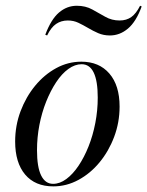

<svg xmlns="http://www.w3.org/2000/svg" viewBox="-20 -642 517 673"><path d="M166.9 11.3Q103.2 11.3 68.1 -30.2Q33.1 -71.8 33.1 -146Q33.1 -201.6 52 -252Q71 -302.4 103.2 -341.5Q135.5 -380.6 177 -403.2Q218.5 -425.8 265.3 -425.8Q327.4 -425.8 363.3 -384.3Q399.2 -342.7 399.2 -268.5Q399.2 -212.9 380.2 -162.5Q361.3 -112.1 329 -73Q296.8 -33.9 254.8 -11.3Q212.9 11.3 166.9 11.3ZM166.1 2.4Q189.5 2.4 212.5 -14.5Q235.5 -31.5 255.2 -60.9Q275 -90.3 290.3 -128.6Q305.6 -166.9 314.1 -210.9Q322.6 -254.8 322.6 -300Q322.6 -358.1 308.5 -387.5Q294.4 -416.9 266.1 -416.9Q242.7 -416.9 219.8 -400.4Q196.8 -383.9 177 -354Q157.3 -324.2 141.9 -285.9Q126.6 -247.6 118.1 -204Q109.7 -160.5 109.7 -115.3Q109.7 -56.5 124.2 -27Q138.7 2.4 166.1 2.4ZM145.2 -517.7 138.7 -520.2Q158.9 -574.2 186.7 -598Q214.5 -621.8 249.2 -621.8Q279.8 -621.8 303.2 -608.9Q326.6 -596 349.2 -583.1Q371.8 -570.2 399.2 -570.2Q423.4 -570.2 440.3 -582.3Q457.3 -594.4 471 -621.8L476.6 -619.4Q457.3 -566.1 428.6 -541.9Q400 -517.7 365.3 -517.7Q342.7 -517.7 324.2 -525.8Q305.6 -533.9 288.7 -544Q271.8 -554 254.8 -562.1Q237.9 -570.2 217.7 -570.2Q194.4 -570.2 176.6 -558.1Q158.9 -546 145.2 -517.7Z"/></svg>

Font: Playfair 144pt
Style: Italic
Weight: 400
Italic angle: -15.6°
Designer: Claus Eggers Sørensen
Foundry: Claus Eggers Sørensen
Version: Version 2.001;gftools[0.9.30]